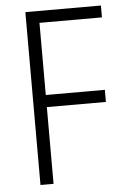

<svg xmlns="http://www.w3.org/2000/svg" viewBox="-52 -752 512 790"><g transform="rotate(-5 204.0 -357.0)"><path d="M137 0H83V-714H395V-665H137V-367H381V-317H137Z"/></g></svg>

Font: Noto Sans Bengali Condensed Light
Style: Regular
Weight: 300
Width: 3
Designer: Jelle Bosma - Monotype Design Team
Foundry: Monotype Imaging Inc.
Version: Version 2.003